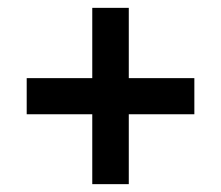

<svg xmlns="http://www.w3.org/2000/svg" viewBox="-20 -568 563 489"><path d="M215 -277V-99H308V-277H475V-369H308V-548H215V-369H48V-277Z"/></svg>

Font: Noto Sans Gurmukhi SemiCondensed SemiBold
Style: Regular
Weight: 600
Width: 4
Designer: Jelle Bosma - Monotype Design Team
Foundry: Monotype Imaging Inc.
Version: Version 2.004